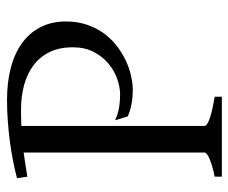

<svg xmlns="http://www.w3.org/2000/svg" viewBox="-74 -596 670 563"><g transform="rotate(-90 261.5 -315.0)"><path d="M24.4 0V-21Q57.6 -27.8 76.4 -35.9Q95.2 -43.9 95.2 -50.8V-581.1Q77.1 -578.6 59.3 -575.9Q41.5 -573.2 24.4 -570.3L20 -600.6Q43.5 -606.9 71 -612.3Q98.6 -617.7 128.4 -621.6Q158.2 -625.5 188.7 -627.7Q219.2 -629.9 249 -629.9Q301.8 -629.9 344.2 -618.7Q386.7 -607.4 416.7 -585.4Q446.8 -563.5 463.1 -531.2Q479.5 -499 479.5 -457Q479.5 -423.3 470 -395.5Q460.4 -367.7 444.6 -345.9Q428.7 -324.2 408.2 -308.3Q387.7 -292.5 365.5 -282Q343.3 -271.5 321 -266.4Q298.8 -261.2 279.8 -261.2Q233.9 -261.2 201.2 -275.9L189.9 -313Q210.4 -303.7 229.2 -301Q248 -298.3 265.1 -298.3Q287.6 -298.3 312 -307.1Q336.4 -315.9 356.9 -333.3Q377.4 -350.6 390.6 -376.5Q403.8 -402.3 403.8 -437Q403.8 -477.1 389.4 -505.9Q375 -534.7 350.1 -553Q325.2 -571.3 292 -580.1Q258.8 -588.9 221.2 -588.9Q209 -588.9 197 -588.6Q185.1 -588.4 173.3 -587.9V-50.8Q173.3 -47.9 177.2 -44.4Q181.2 -41 190.7 -37.1Q200.2 -33.2 216.8 -29.3Q233.4 -25.4 258.8 -21V0Z"/></g></svg>

Font: Gentium
Style: Regular
Weight: 400
Designer: J. Victor Gaultney
Version: Version 1.03; 2011; OFL 1.1 release